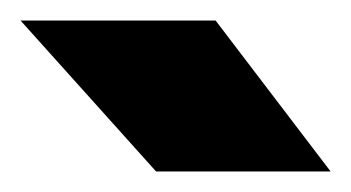

<svg xmlns="http://www.w3.org/2000/svg" viewBox="-20 -721 342 187"><path d="M0 -701H190L302 -554H132Z"/></svg>

Font: Oak Sans Black
Style: Regular
Weight: 900
Designer: Erik Kennedy, Walven
Foundry: Erik Kennedy, Walven
Version: Version 1.000